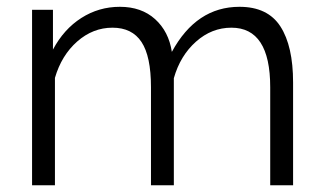

<svg xmlns="http://www.w3.org/2000/svg" viewBox="-20 -550 959 570"><path d="M850.1 0H782.2V-291Q782.2 -467.8 667 -467.8Q608.4 -467.8 561.8 -426.3Q515.1 -384.8 496.1 -317.9V0H428.2V-291Q428.2 -382.8 400.1 -425.3Q372.1 -467.8 314 -467.8Q255.9 -467.8 209.2 -426.8Q162.6 -385.7 143.1 -318.8V0H75.2V-521H137.2V-402.8Q169.4 -463.4 221.4 -496.6Q273.4 -529.8 335.9 -529.8Q399.9 -529.8 440.4 -493.2Q481 -456.5 490.2 -396Q563 -529.8 690.9 -529.8Q774.9 -529.8 812.5 -471.4Q850.1 -413.1 850.1 -305.2Z"/></svg>

Font: Rawline
Style: Regular
Weight: 400
Designer: Matt McInerney, Pablo Impallari, Rodrigo Fuenzalida
Foundry: Matt McInerney, Pablo Impallari, Rodrigo Fuenzalida
Version: Version 4.020;PS 004.020;hotconv 1.0.88;makeotf.lib2.5.64775